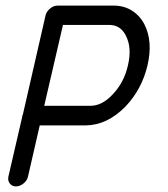

<svg xmlns="http://www.w3.org/2000/svg" viewBox="-20 -673 600 686"><path d="M186 -653H386Q423 -653 451.5 -635Q480 -617 496 -586Q527 -525 507 -439.5Q487 -354 428 -292Q363 -226 287 -225H122L80 -42Q77 -28 64 -17.5Q51 -7 37 -7Q23 -7 15 -17.5Q7 -28 10 -42Q59 -254 59 -254Q59 -257 60 -260Q61 -263 62 -265L143 -619Q147 -633 159.5 -643Q172 -653 186 -653ZM205 -584 138 -295H303Q344 -295 381 -334Q423 -377 437 -439Q452 -502 430 -545Q411 -584 370 -584Z"/></svg>

Font: Brass Mono
Style: Italic
Weight: 400
Italic angle: -13°
Monospace: yes
Version: Version 1.100; ttfautohint (v1.8.3) -l 8 -r 50 -G 200 -x 14 